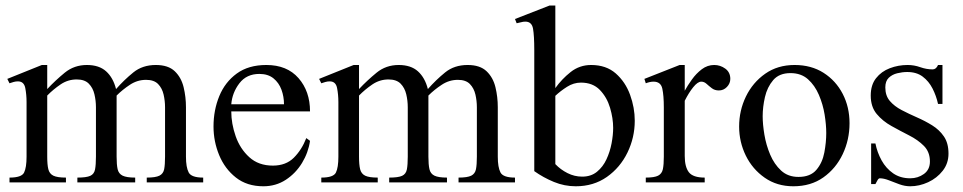

<svg xmlns="http://www.w3.org/2000/svg" viewBox="-20 -647 3416 681"><path d="M700.7 0H500.5V-17.1Q531.7 -17.1 545.4 -23.9Q559.1 -30.8 562.3 -46.9Q565.4 -63 565.4 -91.3V-266.6Q565.4 -289.1 560.3 -311.5Q555.2 -334 540.8 -348.9Q526.4 -363.8 498 -363.8Q467.3 -363.8 440.9 -346.4Q414.6 -329.1 393.6 -308.1V-91.3Q393.6 -63 397.2 -46.9Q400.9 -30.8 415 -23.9Q429.2 -17.1 459.5 -17.1V0H254.4V-17.1Q286.6 -17.1 300.3 -23.4Q314 -29.8 317.1 -46.1Q320.3 -62.5 320.3 -91.3V-266.6Q320.3 -290 314.9 -312.7Q309.6 -335.4 294.9 -350.3Q280.3 -365.2 252 -365.2Q220.7 -365.2 194.6 -347.4Q168.5 -329.6 147.5 -308.1V-91.3Q147.5 -63 151.4 -46.9Q155.3 -30.8 169.2 -23.9Q183.1 -17.1 213.9 -17.1V0H13.7V-17.1Q56.6 -17.1 65.4 -34.9Q74.2 -52.7 74.2 -91.3V-284.7Q74.2 -311.5 69.6 -335Q64.9 -358.4 43.5 -358.4Q35.6 -358.4 28.1 -356.2Q20.5 -354 13.7 -351.6L5.9 -367.2L128.4 -416.5H147.5V-331.1Q176.3 -361.8 209.7 -389.2Q243.2 -416.5 288.1 -416.5Q331.5 -416.5 356.4 -394Q381.3 -371.6 391.6 -331.1Q420.4 -363.8 452.9 -390.1Q485.4 -416.5 532.7 -416.5Q576.7 -416.5 599.9 -394.3Q623 -372.1 631.3 -337.6Q639.6 -303.2 639.6 -266.6V-91.3Q639.6 -53.7 649.2 -35.4Q658.7 -17.1 700.7 -17.1Z M1066.4 -157.2 1079.6 -147.5Q1073.7 -106 1051.3 -69.1Q1028.8 -32.2 993.7 -9.3Q958.5 13.7 914.1 13.7Q856 13.7 816.7 -17.3Q777.3 -48.3 757.3 -96.9Q737.3 -145.5 737.3 -198.2Q737.3 -256.3 757.8 -306.2Q778.3 -356 819.8 -386.2Q861.3 -416.5 924.8 -416.5Q998 -416.5 1038.8 -369.9Q1079.6 -323.2 1079.6 -252H800.3Q800.3 -208.5 815.9 -163.8Q831.5 -119.1 864.3 -89.4Q897 -59.6 947.8 -59.6Q994.1 -59.6 1022.2 -87.6Q1050.3 -115.7 1066.4 -157.2ZM800.3 -277.3H987.3Q987.3 -304.2 978.3 -328.9Q969.2 -353.5 950 -369.1Q930.7 -384.8 899.9 -384.8Q854.5 -384.8 829.1 -351.6Q803.7 -318.4 800.3 -277.3Z M1806.6 0H1606.4V-17.1Q1637.7 -17.1 1651.4 -23.9Q1665 -30.8 1668.2 -46.9Q1671.4 -63 1671.4 -91.3V-266.6Q1671.4 -289.1 1666.3 -311.5Q1661.1 -334 1646.7 -348.9Q1632.3 -363.8 1604 -363.8Q1573.2 -363.8 1546.9 -346.4Q1520.5 -329.1 1499.5 -308.1V-91.3Q1499.5 -63 1503.2 -46.9Q1506.8 -30.8 1521 -23.9Q1535.2 -17.1 1565.4 -17.1V0H1360.4V-17.1Q1392.6 -17.1 1406.2 -23.4Q1419.9 -29.8 1423.1 -46.1Q1426.3 -62.5 1426.3 -91.3V-266.6Q1426.3 -290 1420.9 -312.7Q1415.5 -335.4 1400.9 -350.3Q1386.2 -365.2 1357.9 -365.2Q1326.7 -365.2 1300.5 -347.4Q1274.4 -329.6 1253.4 -308.1V-91.3Q1253.4 -63 1257.3 -46.9Q1261.2 -30.8 1275.1 -23.9Q1289.1 -17.1 1319.8 -17.1V0H1119.6V-17.1Q1162.6 -17.1 1171.4 -34.9Q1180.2 -52.7 1180.2 -91.3V-284.7Q1180.2 -311.5 1175.5 -335Q1170.9 -358.4 1149.4 -358.4Q1141.6 -358.4 1134 -356.2Q1126.5 -354 1119.6 -351.6L1111.8 -367.2L1234.4 -416.5H1253.4V-331.1Q1282.2 -361.8 1315.7 -389.2Q1349.1 -416.5 1394 -416.5Q1437.5 -416.5 1462.4 -394Q1487.3 -371.6 1497.6 -331.1Q1526.4 -363.8 1558.8 -390.1Q1591.3 -416.5 1638.7 -416.5Q1682.6 -416.5 1705.8 -394.3Q1729 -372.1 1737.3 -337.6Q1745.6 -303.2 1745.6 -266.6V-91.3Q1745.6 -53.7 1755.1 -35.4Q1764.6 -17.1 1806.6 -17.1Z M2231.4 -218.8Q2231.4 -159.2 2205.6 -106Q2179.7 -52.7 2132.6 -19.5Q2085.4 13.7 2022 13.7Q1981.9 13.7 1944.6 -1.7Q1907.2 -17.1 1875 -40V-468.8Q1875 -520 1870.6 -545.2Q1866.2 -570.3 1843.3 -570.3Q1835.4 -570.3 1828.1 -568.1Q1820.8 -565.9 1812.5 -564.5L1806.6 -579.6L1929.2 -627.4H1949.7V-334.5Q1972.2 -366.2 2003.9 -391.4Q2035.6 -416.5 2076.7 -416.5Q2129.9 -416.5 2164.1 -386.5Q2198.2 -356.4 2214.8 -310.8Q2231.4 -265.1 2231.4 -218.8ZM2154.8 -193.4Q2154.8 -227.5 2143.8 -264.6Q2132.8 -301.8 2107.7 -327.9Q2082.5 -354 2040.5 -354Q2014.6 -354 1991.2 -339.1Q1967.8 -324.2 1949.7 -307.1V-64.9Q1968.3 -45.4 1992.9 -33Q2017.6 -20.5 2044.9 -20.5Q2076.2 -20.5 2097.4 -37.8Q2118.7 -55.2 2131.1 -82Q2143.6 -108.9 2149.2 -138.7Q2154.8 -168.5 2154.8 -193.4Z M2570.3 -367.2Q2570.3 -351.1 2558.3 -338.6Q2546.4 -326.2 2529.8 -326.2Q2515.1 -326.2 2504.9 -334Q2494.6 -341.8 2486.1 -349.6Q2477.5 -357.4 2467.3 -357.4Q2454.6 -357.4 2438.7 -337.6Q2422.9 -317.9 2408.7 -289.6V-93.8Q2408.7 -55.2 2423.3 -36.1Q2438 -17.1 2479.5 -17.1V0H2270.5V-17.1Q2300.8 -17.1 2314.2 -23.9Q2327.6 -30.8 2331.1 -46.9Q2334.5 -63 2334.5 -91.3V-266.1Q2334.5 -308.1 2329.1 -332.8Q2323.7 -357.4 2297.9 -357.4Q2285.6 -357.4 2270.5 -351.6L2265.6 -367.2L2390.6 -416.5H2408.7V-325.2Q2418.9 -343.8 2434.1 -365Q2449.2 -386.2 2469.2 -401.4Q2489.3 -416.5 2513.2 -416.5Q2534.7 -416.5 2552.5 -403.6Q2570.3 -390.6 2570.3 -367.2Z M2993.2 -210Q2993.2 -151.4 2969 -100.3Q2944.8 -49.3 2900.4 -17.8Q2856 13.7 2793.9 13.7Q2735.8 13.7 2692.4 -16.6Q2648.9 -46.9 2625.2 -95.2Q2601.6 -143.6 2601.6 -198.2Q2601.6 -254.9 2625.7 -304.7Q2649.9 -354.5 2694.1 -385.5Q2738.3 -416.5 2798.3 -416.5Q2857.4 -416.5 2901.1 -388.7Q2944.8 -360.8 2969 -314Q2993.2 -267.1 2993.2 -210ZM2910.6 -175.3Q2910.6 -204.6 2904.8 -240.7Q2898.9 -276.9 2884.5 -310.5Q2870.1 -344.2 2845.7 -366Q2821.3 -387.7 2783.7 -387.7Q2743.7 -387.7 2722.4 -362.8Q2701.2 -337.9 2693.1 -302.5Q2685.1 -267.1 2685.1 -234.9Q2685.1 -206.1 2691.2 -169.4Q2697.3 -132.8 2711.7 -98.6Q2726.1 -64.5 2750.5 -42Q2774.9 -19.5 2812 -19.5Q2854.5 -19.5 2875.7 -44.7Q2897 -69.8 2903.8 -106Q2910.6 -142.1 2910.6 -175.3Z M3344.2 -102.1Q3344.2 -67.4 3323.7 -41.3Q3303.2 -15.1 3272 -0.7Q3240.7 13.7 3208.5 13.7Q3189.5 13.7 3169.9 6.6Q3150.4 -0.5 3132.6 -7.6Q3114.7 -14.6 3100.6 -14.6Q3095.7 -14.6 3091.6 -6.3Q3087.4 2 3085 5.9H3069.8V-138.2H3085Q3091.3 -106.4 3106.9 -78.1Q3122.6 -49.8 3147.9 -32.2Q3173.3 -14.6 3208.5 -14.6Q3235.8 -14.6 3257.1 -30Q3278.3 -45.4 3278.3 -74.2Q3278.3 -107.9 3257.1 -129.4Q3235.8 -150.9 3204.6 -166.7Q3173.3 -182.6 3142.1 -200Q3110.8 -217.3 3089.6 -242.7Q3068.4 -268.1 3068.4 -308.1Q3068.4 -345.7 3087.2 -369.6Q3106 -393.6 3136 -405Q3166 -416.5 3199.2 -416.5Q3222.2 -416.5 3244.1 -408.7Q3266.1 -400.9 3288.1 -400.9Q3300.3 -400.9 3307.1 -416.5H3322.8V-278.3H3307.1Q3300.8 -307.1 3287.6 -333Q3274.4 -358.9 3252.7 -375.2Q3231 -391.6 3197.8 -391.6Q3180.7 -391.6 3162.6 -387.2Q3144.5 -382.8 3132.3 -371.1Q3120.1 -359.4 3120.1 -336.9Q3120.1 -307.6 3136.2 -288.8Q3152.3 -270 3178 -256.6Q3203.6 -243.2 3232.2 -230.7Q3260.7 -218.3 3286.4 -202.4Q3312 -186.5 3328.1 -162.8Q3344.2 -139.2 3344.2 -102.1Z"/></svg>

Font: Scheherazade New Rohingya
Style: Regular
Weight: 400
Designer: SIL International
Foundry: SIL International
Version: Version 3.000 ; LngRng